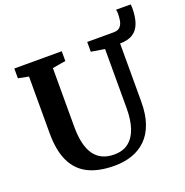

<svg xmlns="http://www.w3.org/2000/svg" viewBox="-151 -1002 1106 1147"><g transform="rotate(-20 402.5 -428.5)"><path d="M649.1 -743Q679.6 -743 693 -758.8Q706.4 -774.6 709.8 -797Q713.2 -819.4 713.2 -839Q713.2 -848.5 712.2 -854.5Q711.2 -860.5 709.7 -865H802.5Q803.5 -860 804.3 -854.5Q805 -849 805 -843.5Q805 -784.5 790.5 -745.3Q776 -706 745 -686.7Q714 -667.4 664 -667.4ZM384.8 8Q284.3 8 217.8 -25.1Q151.3 -58.3 118.2 -128Q85 -197.7 85 -306.8V-667.6L19 -680.8V-743H320.5V-680.8L236.3 -666.6V-294.2Q236.3 -232.9 247.1 -188.1Q257.8 -143.2 279.2 -113.8Q300.6 -84.4 332.1 -70.1Q363.6 -55.8 405.1 -55.8Q462.2 -55.8 498.2 -84.8Q534.2 -113.8 551.3 -166.3Q568.3 -218.9 568.3 -290.1V-667L482.4 -680.8V-743H732.3V-680.8L663.9 -667.6V-298.1Q663.9 -216.6 643.2 -158.5Q622.6 -100.4 584.8 -63.6Q547 -26.8 496 -9.4Q445 8 384.8 8Z"/></g></svg>

Font: Merriweather 7pt Light
Style: Regular
Weight: 300
Designer: Eben Sorkin
Foundry: Eben Sorkin
Version: Version 2.200;gftools[0.9.31]